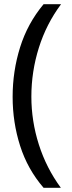

<svg xmlns="http://www.w3.org/2000/svg" viewBox="-20 -734 340 912"><path d="M40 -274Q40 -396 75.5 -509.5Q111 -623 187 -714H270Q200 -620 164.5 -507Q129 -394 129 -275Q129 -159 164.5 -47.5Q200 64 269 158H187Q111 70 75.5 -41.5Q40 -153 40 -274Z"/></svg>

Font: Noto Sans Khmer
Style: Regular
Weight: 400
Designer: Danh Hong and the Monotype Design Team
Foundry: Monotype Imaging Inc.
Version: Version 2.003